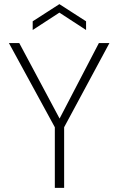

<svg xmlns="http://www.w3.org/2000/svg" viewBox="-20 -908 572 928"><path d="M245 0V-293L23 -700H73L268 -335L458 -700H509L290 -293V0ZM138 -763V-805L267 -888L396 -805V-763L267 -847Z"/></svg>

Font: DM Sans ExtraLight
Style: Regular
Weight: 200
Designer: Colophon Foundry, Jonny Pinhorn
Foundry: Colophon Foundry
Version: Version 4.004; ttfautohint (v1.8.4.7-5d5b)